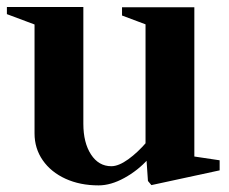

<svg xmlns="http://www.w3.org/2000/svg" viewBox="-34 -521 663 557"><path d="M66.2 -134V-458.4L74.2 -447L-14 -480V-500.6H207.8V-162Q207.8 -107 230 -72.9Q252.2 -38.8 289 -38.8Q310.2 -38.8 338.1 -58.9Q366 -79 392.4 -110L388.2 -97V-458.4L396.2 -447.4L320 -476V-500H529.8V-59L521.4 -68.2L603.2 -56V-26.8L405.2 16L395.2 4L390.6 -63.4L395.2 -58.8Q366 -26.4 326.8 -4.8Q287.6 16.8 252 16.8Q198.2 16.8 156 -2.5Q113.8 -21.8 90 -56.1Q66.2 -90.4 66.2 -134Z"/></svg>

Font: Wittgenstein
Style: Regular
Weight: 400
Designer: Jörg Drees
Foundry: Jörg Drees
Version: Version 1.003;Glyphs 3.1.2 (3151)